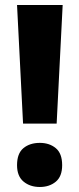

<svg xmlns="http://www.w3.org/2000/svg" viewBox="-20 -734 317 766"><path d="M206 -241H72L48 -714H230ZM48 -75Q48 -122 73.5 -143Q99 -164 139 -164Q177 -164 202.5 -143Q228 -122 228 -75Q228 -30 202.5 -9Q177 12 139 12Q100 12 74 -9.5Q48 -31 48 -75Z"/></svg>

Font: Noto Sans Lao UI SemCond ExtBd
Style: Regular
Weight: 800
Width: 4
Designer: Monotype Design Team
Foundry: Monotype Imaging Inc.
Version: Version 2.000; ttfautohint (v1.8.4.7-5d5b)